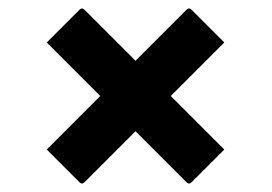

<svg xmlns="http://www.w3.org/2000/svg" viewBox="-20 -526 640 452"><path d="M90 -174 216 -300 90 -426 167 -503Q170 -506 173 -506Q176 -506 179 -503L299 -383L419 -503Q422 -506 425 -506Q428 -506 431 -503L508 -426L382 -300L508 -174L431 -97Q428 -94 425 -94Q422 -94 419 -97L299 -217L179 -97Q176 -94 173 -94Q170 -94 167 -97Z"/></svg>

Font: Recursive Mn Lnr St SmB
Style: Regular
Weight: 600
Monospace: yes
Version: Version 1.079;hotconv 1.0.112;makeotfexe 2.5.65598; ttfautoh